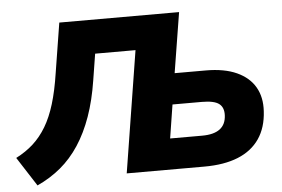

<svg xmlns="http://www.w3.org/2000/svg" viewBox="-59 -776 1274 867"><g transform="rotate(-5 578.0 -343.0)"><path d="M77 19 -8 -113Q37 -136 70.5 -166.5Q104 -197 129.5 -239.5Q155 -282 173 -341Q191 -400 203 -480L239 -705H782L738 -432H879Q963 -432 1019 -406.5Q1075 -381 1101.5 -335Q1128 -289 1124 -226Q1120 -152 1085.5 -101.5Q1051 -51 988 -25.5Q925 0 835 0H483L571 -551H388L369 -432Q355 -342 329.5 -270Q304 -198 267.5 -142.5Q231 -87 183.5 -47.5Q136 -8 77 19ZM692 -140H837Q890 -140 917.5 -160.5Q945 -181 947 -222Q949 -258 927 -275Q905 -292 849 -292H716Z"/></g></svg>

Font: Nunito Sans 10pt Black
Style: Italic
Weight: 900
Italic angle: -9°
Designer: Vernon Adams
Foundry: Vernon Adams
Version: Version 3.101;gftools[0.9.27]